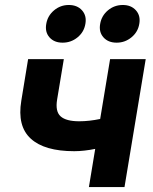

<svg xmlns="http://www.w3.org/2000/svg" viewBox="-20 -754 616 774"><path d="M279.3 -144.5Q159.2 -144.5 104 -195.1Q48.8 -245.6 65.9 -348.1L93.3 -515.6H237.3L210.4 -353.5Q202.1 -304.7 224.4 -284.9Q246.6 -265.1 299.3 -265.1Q339.4 -265.1 383.8 -274.4L423.8 -515.6H567.4L481.9 0H338.4L363.8 -153.8Q342.8 -149.4 321 -147Q299.3 -144.5 279.3 -144.5ZM450.2 -582Q416 -582 397 -603.5Q377.9 -625 383.8 -657.7Q389.2 -690.4 415 -712.2Q440.9 -733.9 475.1 -733.9Q508.8 -733.9 528.1 -712.2Q547.4 -690.4 541.5 -657.7Q536.1 -625 510 -603.5Q483.9 -582 450.2 -582ZM232.4 -582Q198.2 -582 179.4 -603.5Q160.6 -625 166.5 -657.7Q171.9 -690.4 197.8 -712.2Q223.6 -733.9 257.3 -733.9Q291.5 -733.9 310.8 -712.2Q330.1 -690.4 324.2 -657.7Q318.8 -625 292.7 -603.5Q266.6 -582 232.4 -582Z"/></svg>

Font: Inter Display
Style: Bold Italic
Weight: 700
Italic angle: -9.39999°
Designer: Rasmus Andersson
Foundry: rsms
Version: Version 4.000;git-a52131595